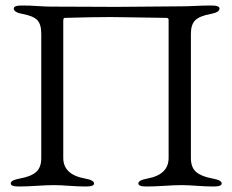

<svg xmlns="http://www.w3.org/2000/svg" viewBox="-20 -673 844 698"><path d="M593 -99V-601Q593 -608 585 -608Q554 -608 487.5 -609.5Q421 -611 384 -611Q316 -611 215 -608Q210 -608 210 -597V-99Q210 -38 289 -24Q322 -18 322 -6Q322 5 293 5Q265 5 231.5 2.5Q198 0 176 0Q152 0 114 2.5Q76 5 48 5Q19 5 19 -6Q19 -18 52 -24Q92 -31 111 -47.5Q130 -64 130 -98V-550Q130 -585 115.5 -600Q101 -615 63 -622Q30 -628 30 -642Q30 -653 59 -653Q88 -653 117 -651Q146 -649 165 -649Q214 -649 291 -648.5Q368 -648 402 -648Q454 -648 640 -650Q660 -650 690.5 -651.5Q721 -653 749 -653Q778 -653 778 -642Q778 -628 745 -622Q706 -615 690 -599.5Q674 -584 674 -550V-98Q674 -64 693.5 -47.5Q713 -31 753 -24Q786 -18 786 -6Q786 5 757 5Q729 5 695.5 2.5Q662 0 640 0Q616 0 578 2.5Q540 5 512 5Q483 5 483 -6Q483 -18 516 -24Q593 -38 593 -99Z"/></svg>

Font: EB Garamond SC 12
Style: Regular
Weight: 400
Version: Version 0.016 ; ttfautohint (v0.97) -l 8 -r 50 -G 200 -x 0 -